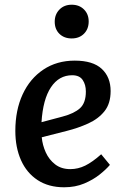

<svg xmlns="http://www.w3.org/2000/svg" viewBox="-20 -780 532 814"><path d="M297 -523Q374 -523 411.5 -488Q449 -453 449 -394Q449 -341 423 -308.5Q397 -276 354 -256.5Q311 -237 263 -225L157 -198Q160 -165 174 -134Q188 -103 214 -83Q240 -63 278 -63Q311 -63 341.5 -78Q372 -93 409 -126L446 -81Q430 -62 402.5 -40Q375 -18 337 -2Q299 14 252 14Q186 14 139.5 -16.5Q93 -47 69 -101Q45 -155 45 -225Q45 -313 76 -380Q107 -447 164 -485Q221 -523 297 -523ZM344 -392Q344 -421 330.5 -441Q317 -461 286 -461Q230 -461 196 -410Q162 -359 156 -262L246 -286Q295 -299 319.5 -321.5Q344 -344 344 -392ZM212 -688Q212 -719 232 -739.5Q252 -760 284 -760Q316 -760 336 -740Q356 -720 356 -689Q356 -657 336 -637Q316 -617 284 -617Q252 -617 232 -636.5Q212 -656 212 -688Z"/></svg>

Font: Literata 12pt Medium
Style: Italic
Weight: 500
Italic angle: -2°
Designer: Latin by Veronika Burian and Jose Scaglione. Greek by Irene Vlachou. Cyrillic by Vera Evstafieva
Foundry: TypeTogether
Version: Version 3.002